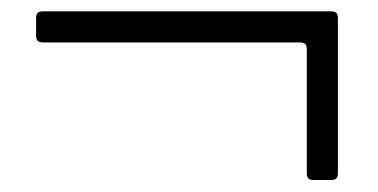

<svg xmlns="http://www.w3.org/2000/svg" viewBox="-20 -450 656 333"><path d="M512.1 -365.1V-149.1C512.4 -141 515.3 -138.1 523.4 -137.8H554.7C562.9 -138.1 565.7 -141 566.1 -149.1V-419C565.7 -427.2 562.9 -430 554.7 -430.4H54C45.8 -430 43 -427.2 42.6 -419V-387.8C43 -379.6 45.8 -376.8 54 -376.4H500.7C508.9 -376.1 511.7 -373.2 512.1 -365.1Z"/></svg>

Font: Margiela Serif Semibold
Style: Regular
Weight: 600
Designer: Andreas Faust, Stefan Endress
Version: Version 1.002;FEAKit 1.0